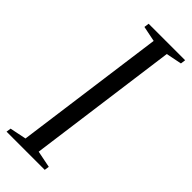

<svg xmlns="http://www.w3.org/2000/svg" viewBox="-252 -775 807 807"><g transform="rotate(45 151.0 -371.5)"><path d="M-8.5 0 -5.5 -21 68 -36 159 -707 90 -721 93 -743H310L307 -721L237 -707L146.5 -36L221.5 -21L218.5 0Z"/></g></svg>

Font: Merriweather 120pt Light
Style: Italic
Weight: 300
Italic angle: -7.8°
Version: Version 2.101